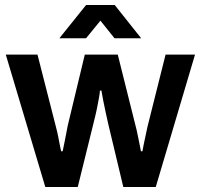

<svg xmlns="http://www.w3.org/2000/svg" viewBox="-20 -743 798 763"><path d="M160 0 3 -526H129L202 -240Q208 -218 212 -196.5Q216 -175 219 -160Q222 -145 223 -142H229Q233 -160 237 -181Q241 -202 244.5 -219.5Q248 -237 249 -243L317 -526H448L519 -242Q523 -228 526.5 -209.5Q530 -191 534 -173Q538 -155 540 -142H546Q548 -154 551.5 -171Q555 -188 559 -206Q563 -224 566 -239L638 -526H755L599 0H470L410 -251Q406 -270 400.5 -294Q395 -318 390.5 -342Q386 -366 383 -383H377Q377 -376 374 -358Q371 -340 365.5 -313Q360 -286 351 -251L289 0ZM216 -591 322 -723H436L541 -591H435L351 -696L407 -695L322 -591Z"/></svg>

Font: Archivo Variable SemiBold
Style: Regular
Weight: 600
Designer: Hector Gatti
Foundry: Omnibus-Type
Version: Version 2.001